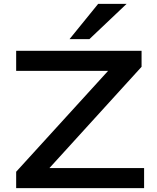

<svg xmlns="http://www.w3.org/2000/svg" viewBox="-20 -966 804 986"><path d="M63 0V-84L577 -648L589 -602H63V-705H707V-623L192 -57L181 -103H720V0ZM337 -765 484 -946H630L439 -765Z"/></svg>

Font: Nunito Sans 7pt Expanded SemiBold
Style: Regular
Weight: 600
Width: 7
Designer: Vernon Adams
Foundry: Vernon Adams
Version: Version 3.101;gftools[0.9.27]